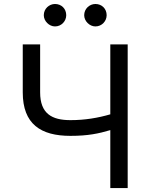

<svg xmlns="http://www.w3.org/2000/svg" viewBox="-20 -952 754 972"><path d="M95.2 -727.3V-484.4C95.2 -323.9 186.1 -264.2 336.6 -264.2C424.7 -264.2 479 -275.6 538.4 -293.3V0H626.4V-727.3H538.4V-373.2C476.2 -355.1 410.2 -343.8 336.6 -343.8C242.9 -343.8 183.2 -376.4 183.2 -484.4V-727.3ZM201.7 -875C201.7 -845.2 228.7 -818.2 258.5 -818.2C291.2 -818.2 315.3 -845.2 315.3 -875C315.3 -907.7 291.2 -931.8 258.5 -931.8C228.7 -931.8 201.7 -907.7 201.7 -875ZM406.2 -875C406.2 -845.2 433.2 -818.2 463.1 -818.2C495.7 -818.2 519.9 -845.2 519.9 -875C519.9 -907.7 495.7 -931.8 463.1 -931.8C433.2 -931.8 406.2 -907.7 406.2 -875Z"/></svg>

Font: Margiela Sans
Style: Regular
Weight: 400
Designer: Stefan Endress, Andreas Faust
Version: Version 1.100;FEAKit 1.0